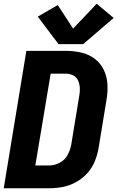

<svg xmlns="http://www.w3.org/2000/svg" viewBox="-20 -1007 628 1027"><path d="M0 0H244Q280 0 316 -7Q352 -14 386 -32.5Q420 -51 446 -79.5Q472 -108 486.5 -143Q501 -178 507 -213L550 -475Q557 -517 554.5 -558Q552 -599 534.5 -634.5Q517 -670 485.5 -693.5Q454 -717 414 -726Q374 -735 332 -735H121ZM169 -122 251 -613H332Q353 -613 371 -604Q389 -595 397.5 -576.5Q406 -558 407 -537Q408 -516 404 -495L361 -233Q356 -205 341.5 -178Q327 -151 299.5 -136.5Q272 -122 244 -122ZM293 -771H425L588 -911L497 -987L371 -854L289 -980L182 -918Z"/></svg>

Font: Iosevka Sparkle Heavy
Style: Italic
Weight: 900
Italic angle: -9°
Designer: Belleve Invis
Foundry: Belleve Invis
Version: Version 4.5.0; ttfautohint (v1.8.3)